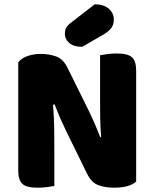

<svg xmlns="http://www.w3.org/2000/svg" viewBox="-20 -866 719 894"><path d="M614 -21Q600 -7 573.5 0.5Q547 8 510 8Q473 8 440 -3Q407 -14 386 -56L287 -258Q272 -289 260 -316.5Q248 -344 234 -380L227 -378Q232 -315 232.5 -261.5Q233 -208 233 -159V0Q222 2 200 5Q178 8 155 8Q104 8 84.5 -9.5Q65 -27 65 -72V-575Q79 -595 108 -605Q137 -615 170 -615Q207 -615 240.5 -603.5Q274 -592 294 -551L394 -349Q409 -318 421 -290.5Q433 -263 447 -227L451 -228Q447 -276 446.5 -318.5Q446 -361 446 -400V-609Q457 -611 479 -614Q501 -617 524 -617Q575 -617 594.5 -599.5Q614 -582 614 -537ZM421 -846Q463 -846 486.5 -825.5Q510 -805 510 -775Q510 -755 500.5 -739Q491 -723 463 -706L363 -648Q323 -648 302.5 -666Q282 -684 282 -708Q282 -720 285.5 -731Q289 -742 305 -756Z"/></svg>

Font: Baloo 2 ExtraBold
Style: Regular
Weight: 800
Designer: Sarang Kulkarni and Ek Type
Foundry: Ek Type
Version: Version 1.640;hotconv 1.0.111;makeotfexe 2.5.65597; ttfautoh